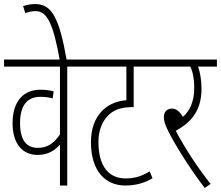

<svg xmlns="http://www.w3.org/2000/svg" viewBox="-20 -916 1091 948"><path d="M399 -587V-622H0V-587H276V-252C245 -207 213 -186 167 -186C115 -186 79 -218 79 -308C79 -398 117 -438 179 -438C204 -438 223 -435 240 -430L245 -465C225 -470 206 -473 179 -473C97 -473 42 -417 42 -308C42 -205 92 -151 166 -151C219 -151 252 -175 276 -202V0H312V-587Z M276 -615H310C272 -834 234 -896 153 -896C129 -896 109 -891 94 -886L105 -851C120 -857 137 -861 156 -861C214 -861 243 -797 276 -615Z M762 -587V-622H387V-587H604V-421C503 -414 429 -342 429 -214C429 -73 499 0 599 0C649 0 694 -12 733 -36L719 -70C679 -46 647 -35 600 -35C521 -35 466 -90 466 -215C466 -269 483 -314 512 -344C539 -372 576 -387 630 -387H640V-587Z M1020 -8C960 -82 893 -184 848 -270C914 -307 975 -360 975 -478C975 -517 968 -560 958 -587H1051V-622H750V-587H920C930 -567 939 -532 939 -481C939 -415 917 -368 883 -339C866 -367 849 -380 829 -380C805 -380 789 -363 789 -339C789 -319 794 -302 812 -266C839 -212 909 -94 991 12Z"/></svg>

Font: Noto Sans Devanagari UI ExtraCondensed ExtraLight
Style: Regular
Weight: 200
Width: 2
Designer: Jelle Bosma - Monotype Design Team
Foundry: Monotype Imaging Inc.
Version: Version 2.004